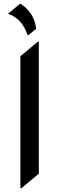

<svg xmlns="http://www.w3.org/2000/svg" viewBox="-20 -977 313 1016"><path d="M89.8 -956.5Q160.6 -910.2 171.4 -825.2L130.9 -791H126Q95.7 -881.3 22 -903.8L85 -956.5ZM87.9 19.5V-679.2L180.7 -756.8H185.5V-58.1L92.8 19.5Z"/></svg>

Font: Gothica
Style: Book
Weight: 400
Designer: Wojciech Kalinowski "wmk69" (wmk69@o2.pl)
Foundry: Wojciech Kalinowski "wmk69" (wmk69@o2.pl)
Version: Version 2.1.0; 2021-05-14